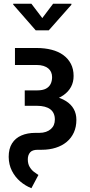

<svg xmlns="http://www.w3.org/2000/svg" viewBox="-20 -782 476 1015"><path d="M59.1 -528.3H173.3Q216.8 -528.3 252.7 -519Q288.6 -509.8 314.5 -491Q340.3 -472.2 354.7 -444.6Q369.1 -417 369.1 -380.4Q369.1 -348.1 355.5 -322.8Q341.8 -297.4 316.2 -279.3Q290.5 -261.2 255.6 -252Q220.7 -242.7 178.2 -242.7H110.8V-304.2H176.8Q205.6 -304.2 222.7 -313.2Q239.7 -322.3 247.6 -338.1Q255.4 -354 255.4 -374.5Q255.4 -388.7 250.2 -400.4Q245.1 -412.1 235.1 -420.4Q225.1 -428.7 209.7 -433.6Q194.3 -438.5 173.3 -438.5H59.1ZM110.8 -282.2H176.3Q225.1 -282.2 263.4 -273.4Q301.8 -264.6 328.9 -247.6Q356 -230.5 369.9 -205.6Q383.8 -180.7 383.8 -148.4Q383.8 -111.3 370.6 -82Q357.4 -52.7 333 -32.2Q308.6 -11.7 274.9 -1Q241.2 9.8 200.2 9.8H179.2Q150.9 9.8 138.9 23.9Q127 38.1 127 60.1Q127 84 136.7 100.3Q146.5 116.7 159.7 126.7Q172.9 136.7 183.1 143.1L146 212.9Q113.8 200.2 86.7 177Q59.6 153.8 43 121.1Q26.4 88.4 25.9 47.4Q25.9 3.9 43.7 -24.2Q61.5 -52.2 93.3 -65.9Q125 -79.6 167 -79.6H188Q207.5 -79.6 222.9 -85Q238.3 -90.3 249 -99.9Q259.8 -109.4 264.9 -122.1Q270 -134.8 270 -150.4Q270 -168 263.9 -181.6Q257.8 -195.3 245.8 -204.3Q233.9 -213.4 216.1 -218Q198.2 -222.7 174.8 -222.7H110.8ZM146 -762.2 203.6 -686.5 260.7 -762.2H357.4V-756.8L237.8 -621.6H168.9L49.8 -757.8V-762.2Z"/></svg>

Font: Roboto Condensed Medium
Style: Regular
Weight: 500
Designer: Christian Robertson
Foundry: Google
Version: Version 3.0